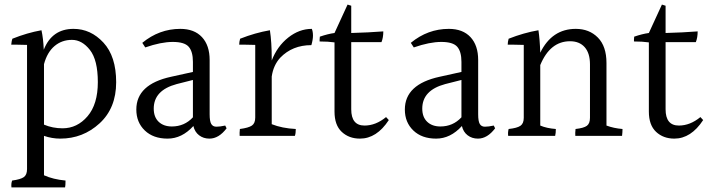

<svg xmlns="http://www.w3.org/2000/svg" viewBox="-20 -642 3114 838"><path d="M253 -82Q317 -82 362 -134.5Q407 -187 407 -283.5Q407 -380 372.5 -424Q338 -468 294 -468Q250 -468 218 -441Q186 -414 172 -362V-98Q210 -82 253 -82ZM98 96V-446Q69 -447 53 -447Q37 -447 29 -447Q31 -466 34 -473Q99 -499 161 -510Q169 -474 171 -425Q207 -516 301 -516Q376 -516 431.5 -456Q487 -396 487 -283Q487 -170 414.5 -103.5Q342 -37 243 -37Q207 -37 172 -49V123Q212 141 266 146Q266 168 264 176H30Q28 159 33 146Q70 141 84 131Q98 121 98 96Z M651 -168Q651 -131 672.5 -110.5Q694 -90 730 -90Q785 -90 822 -130V-293L751 -275Q651 -248 651 -168ZM894 -37Q868 -37 849 -51.5Q830 -66 824 -92Q774 -37 711.5 -37Q649 -37 612 -72.5Q575 -108 575 -164Q575 -274 727 -307L822 -328V-372Q822 -417 803.5 -438Q785 -459 734 -459Q683 -459 614 -435L601 -455Q675 -516 767 -516Q828 -516 861.5 -480Q895 -444 895 -380V-143Q895 -113 902 -101Q909 -89 924.5 -89Q940 -89 963 -94L969 -82Q935 -37 894 -37Z M1166 -385V-378Q1190 -440 1238 -478Q1286 -516 1341 -516Q1346 -504 1346 -486.5Q1346 -469 1339 -445Q1256 -445 1203 -390Q1173 -357 1166 -308V-100Q1211 -82 1271 -79Q1271 -60 1267 -49H1026Q1025 -61 1027 -79Q1065 -84 1079.5 -94Q1094 -104 1094 -129V-446Q1065 -447 1049 -447Q1033 -447 1024 -447Q1024 -459 1028 -473Q1094 -499 1158 -510Q1166 -459 1166 -385Z M1551 -37Q1503 -37 1471.5 -66.5Q1440 -96 1440 -155V-457Q1412 -461 1375 -461Q1375 -464 1375 -469.5Q1375 -475 1376 -482Q1411 -494 1440 -498L1497 -622L1513 -617V-498Q1589 -500 1653 -505Q1653 -478 1645 -458H1513V-165Q1513 -94 1571 -94Q1620 -94 1665 -131L1677 -118Q1624 -37 1551 -37Z M1823 -168Q1823 -131 1844.5 -110.5Q1866 -90 1902 -90Q1957 -90 1994 -130V-293L1923 -275Q1823 -248 1823 -168ZM2066 -37Q2040 -37 2021 -51.5Q2002 -66 1996 -92Q1946 -37 1883.5 -37Q1821 -37 1784 -72.5Q1747 -108 1747 -164Q1747 -274 1899 -307L1994 -328V-372Q1994 -417 1975.5 -438Q1957 -459 1906 -459Q1855 -459 1786 -435L1773 -455Q1847 -516 1939 -516Q2000 -516 2033.5 -480Q2067 -444 2067 -380V-143Q2067 -113 2074 -101Q2081 -89 2096.5 -89Q2112 -89 2135 -94L2141 -82Q2107 -37 2066 -37Z M2627 -367V-94Q2659 -82 2697 -79Q2697 -65 2695 -49H2491Q2490 -61 2492 -79Q2528 -83 2541.5 -93Q2555 -103 2555 -128V-361Q2555 -410 2532 -436Q2509 -462 2468 -462Q2381 -462 2338 -358V-94Q2366 -82 2406 -79Q2406 -61 2403 -49H2198Q2196 -64 2200 -79Q2237 -83 2251.5 -93Q2266 -103 2266 -128V-446Q2237 -447 2221 -447Q2205 -447 2196 -447Q2196 -459 2200 -473Q2266 -499 2330 -510Q2336 -472 2338 -412Q2389 -516 2493 -516Q2552 -516 2589.5 -478Q2627 -440 2627 -367Z M2923 -37Q2875 -37 2843.5 -66.5Q2812 -96 2812 -155V-457Q2784 -461 2747 -461Q2747 -464 2747 -469.5Q2747 -475 2748 -482Q2783 -494 2812 -498L2869 -622L2885 -617V-498Q2961 -500 3025 -505Q3025 -478 3017 -458H2885V-165Q2885 -94 2943 -94Q2992 -94 3037 -131L3049 -118Q2996 -37 2923 -37Z"/></svg>

Font: Halant
Style: Regular
Weight: 400
Designer: Hitesh Malaviya (Devanagari), Satya Rajpurohit (Latin)
Foundry: Indian Type Foundry
Version: Version 1.100;PS 1.0;hotconv 1.0.78;makeotf.lib2.5.61930; tt